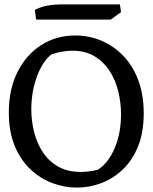

<svg xmlns="http://www.w3.org/2000/svg" viewBox="-20 -831 692 871"><path d="M329 20Q271 20 216 -1Q161 -22 116.5 -64.5Q72 -107 46 -171Q20 -235 20 -321Q20 -426 59.5 -504.5Q99 -583 167 -626.5Q235 -670 321 -670Q383 -670 438.5 -647Q494 -624 538 -579Q582 -534 607 -468Q632 -402 632 -317Q632 -231 606.5 -167.5Q581 -104 537.5 -62.5Q494 -21 440 -0.5Q386 20 329 20ZM347 -51Q365 -51 384 -53.5Q403 -56 424 -61Q471 -91 500 -158.5Q529 -226 529 -312Q529 -367 516 -418.5Q503 -470 476 -511Q449 -552 407.5 -576.5Q366 -601 309 -601Q287 -601 263 -597Q239 -593 213 -584Q186 -563 165.5 -524.5Q145 -486 133.5 -437Q122 -388 122 -335Q122 -282 135 -231Q148 -180 175 -139.5Q202 -99 244.5 -75Q287 -51 347 -51ZM144 -742 138 -786Q167 -801 197.5 -806Q228 -811 251 -811H524L529 -776L482 -742Z"/></svg>

Font: Eczar
Style: Regular
Weight: 400
Designer: Vaibhav Singh
Foundry: Rosetta Type Foundry
Version: Version 2.000